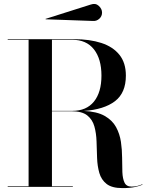

<svg xmlns="http://www.w3.org/2000/svg" viewBox="-20 -949 753 975"><path d="M451.2 -842.6 212.2 -851 210.9 -853 441.2 -926Q465.2 -934.5 481.8 -919.1Q498.2 -903.8 498.2 -885Q498.2 -866.2 484.1 -853.6Q470 -840.9 451.2 -842.6ZM19.2 -3H125.2V-747H19.2V-750H357.2Q435.8 -750 494.7 -730.8Q553.6 -711.6 586.4 -670.8Q619.2 -630 619.2 -565Q619.2 -477.4 563.8 -435.1Q508.4 -392.8 405.9 -385.6Q472.6 -382.6 511.6 -360.4Q550.5 -338.2 569.3 -303.7Q588.1 -269.1 594.1 -228.7Q600 -188.2 600.1 -148.2Q600.1 -108.1 601.4 -74.9Q602.8 -41.6 612.4 -21.5Q622.1 -1.4 648 -1.4Q663.8 -1.4 678.2 -4.9Q692.8 -8.5 703.2 -13.8L703.8 -11.8Q691.8 -5 665.6 0.6Q639.5 6.2 601.8 6.2Q548.4 6.2 521.4 -14.9Q494.4 -36 484.4 -70.8Q474.4 -105.6 473 -147.2Q471.6 -188.9 470.3 -230.5Q469 -272.1 459.3 -306.9Q449.6 -341.8 423.1 -362.9Q396.5 -384 343.8 -384H243.8V-3H349.8V0H19.2ZM346.8 -747H243.8V-386H346.8Q418.8 -386 457 -433.1Q495.2 -480.2 495.2 -565Q495.2 -649.8 457 -698.4Q418.8 -747 346.8 -747Z"/></svg>

Font: Bodoni* 72 Medium
Style: Regular
Weight: 500
Version: Version 1.002; ttfautohint (v0.97) -l 8 -r 50 -G 200 -x 14 -